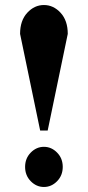

<svg xmlns="http://www.w3.org/2000/svg" viewBox="-20 -735 350 765"><path d="M170 -215H140L60 -600Q60 -653 88.5 -684Q117 -715 155 -715Q193 -715 221.5 -684Q250 -653 250 -600ZM230 -70Q230 -36 207.5 -13Q185 10 155 10Q125 10 102.5 -13Q80 -36 80 -70Q80 -104 102.5 -127Q125 -150 155 -150Q185 -150 207.5 -127Q230 -104 230 -70Z"/></svg>

Font: Yeseva One
Style: Regular
Weight: 400
Designer: Jovanny Lemonad
Foundry: Jovanny Lemonad
Version: Version 2.001; ttfautohint (v0.91) -l 8 -r 50 -G 200 -x 0 -w